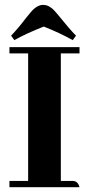

<svg xmlns="http://www.w3.org/2000/svg" viewBox="-20 -783 372 803"><path d="M312.5 0Q306.6 -24.4 286.1 -26.4H234.4V-559.6H312.5V-585.9H19.5V-559.6H97.7V-26.4H19.5V0ZM284.2 -615.2 297.9 -633.8Q271.5 -660.2 219.7 -724.6Q192.4 -758.8 168.9 -761.7Q165 -762.7 161.1 -762.7Q133.8 -762.7 107.4 -730.5Q101.6 -723.6 89.8 -709Q54.7 -663.1 26.4 -633.8L40 -615.2Q90.8 -643.6 163.1 -671.9Q227.5 -646.5 284.2 -615.2Z"/></svg>

Font: Abhaya Libre ExtraBold
Style: Regular
Weight: 800
Designer: Pushpananda Ekanayake, Sol Matas, Pathum Egodawatta
Foundry: Mooniak
Version: Version 1.050 ; ttfautohint (v1.6)